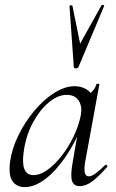

<svg xmlns="http://www.w3.org/2000/svg" viewBox="-20 -751 474 784"><path d="M80.6 13Q48.2 13 31.1 -11.1Q14 -35.2 21.2 -91Q29 -145.2 55.7 -199.5Q82.4 -253.8 120.5 -299.1Q158.6 -344.4 201.7 -371.7Q244.8 -399 284.4 -399Q302.8 -399 320.6 -392.3Q338.4 -385.6 351.1 -370.3Q363.8 -355 365.8 -330.4L323.4 -357Q335.6 -359 352.1 -373.4Q368.6 -387.8 373.6 -407Q375.6 -410 381.1 -408.8Q386.6 -407.6 385.6 -405.6L327.6 -89Q317.8 -30.8 342.6 -30.8Q354.2 -30.8 371.4 -43.5Q388.6 -56.2 409.4 -77Q412.4 -80 416.4 -76Q420.4 -72 417.4 -69Q384.8 -32 358.1 -11.5Q331.4 9 305.4 9Q280.6 9 273.9 -12.9Q267.2 -34.8 276.8 -89L301 -229L318 -246Q288.4 -170.4 248.4 -111.6Q208.4 -52.8 165 -19.9Q121.6 13 80.6 13ZM116.6 -36Q144.6 -36 174.6 -57.8Q204.6 -79.6 232.3 -115.2Q260 -150.8 280.5 -193.5Q301 -236.2 309.2 -277Q317.2 -314 302 -339.2Q286.8 -364.4 249.6 -363.6Q215.2 -362.8 179 -332.6Q142.8 -302.4 115 -251.6Q87.2 -200.8 77.4 -136Q69.8 -85.8 79.4 -60.9Q89 -36 116.6 -36ZM281.4 -477 263.8 -726Q263.8 -729 269.7 -729.5Q275.6 -730 275.8 -727L307.2 -572.8L394.8 -730Q396 -732 401.4 -730.5Q406.8 -729 405 -726L300.4 -477Q298.2 -472 289.8 -472Q281.4 -472 281.4 -477Z"/></svg>

Font: Cormorant Infant Light
Style: Italic
Weight: 300
Italic angle: -10°
Designer: Christian Thalmann (Catharsis Fonts)
Foundry: Catharsis Fonts
Version: Version 4.001